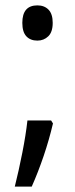

<svg xmlns="http://www.w3.org/2000/svg" viewBox="-20 -563 280 714"><path d="M63 -478Q63 -543 119 -543Q145 -543 160.5 -527Q176 -511 176 -478Q176 -444 159.5 -428Q143 -412 119 -412Q93 -412 78 -428Q63 -444 63 -478ZM177 -104Q163 -44 142.5 16.5Q122 77 98 131H35Q50 71 63 5Q76 -61 82 -115H170Z"/></svg>

Font: Noto Sans Myanmar Condensed
Style: Regular
Weight: 400
Width: 3
Designer: Monotype Design Team
Foundry: Monotype Imaging Inc.
Version: Version 2.107; ttfautohint (v1.8.4.7-5d5b)